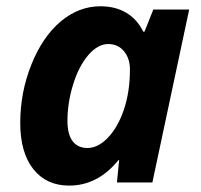

<svg xmlns="http://www.w3.org/2000/svg" viewBox="-20 -576 634 606"><path d="M198.2 9.8Q126.5 9.8 85.2 -42.2Q43.9 -94.2 43.9 -188Q43.9 -284.7 79.1 -372.3Q114.3 -460 171.4 -508.1Q228.5 -556.2 296.9 -556.2Q344.2 -556.2 378.7 -535.6Q413.1 -515.1 432.1 -476.1H436L463.9 -545.9H577.1L460.9 0H349.1L356 -70.8H354Q288.6 9.8 198.2 9.8ZM255.9 -108.9Q289.6 -108.9 320.8 -141.6Q352.1 -174.3 371.1 -230.2Q390.1 -286.1 390.1 -356.9Q390.1 -391.6 371.3 -414.3Q352.5 -437 321.8 -437Q288.6 -437 258.5 -401.9Q228.5 -366.7 210.7 -309.1Q192.9 -251.5 192.9 -194.8Q192.9 -151.9 209.2 -130.4Q225.6 -108.9 255.9 -108.9Z"/></svg>

Font: Zoram GWebM
Style: Bold Italic
Weight: 700
Italic angle: -12°
Foundry: Ascender Corporation
Version: Version 1.000